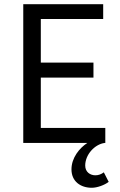

<svg xmlns="http://www.w3.org/2000/svg" viewBox="-20 -676 567 908"><path d="M414 212C440 212 475 199 494 184L471 139C459 148 446 153 431 153C407 153 383 138 383 107C383 54 429 6 475 0H478V-71H173V-309H422V-380H173V-586H468V-656H90V0H393C356 24 318 70 318 125C318 182 361 212 414 212Z"/></svg>

Font: Giro Sans Regular
Style: Regular
Weight: 400
Designer: Paul D. Hunt
Foundry: Adobe Systems Incorporated
Version: Version 1.000;PS 1.0;hotconv 1.0.88;makeotf.lib2.5.647800